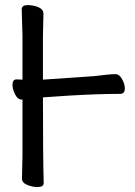

<svg xmlns="http://www.w3.org/2000/svg" viewBox="-20 -732 540 769"><path d="M127 17Q110 17 89 8.5Q68 0 68 -17L70 -106V-331Q75 -333 68 -333Q51 -333 40.5 -354Q30 -375 30 -392Q30 -414 46 -414L70 -413V-589L67 -695Q67 -711 89 -711.5Q111 -712 132 -704Q154 -695 154 -677L152 -588V-413L356 -427Q419 -435 443 -435Q458 -435 469 -415Q480 -395 480 -378Q480 -356 461 -356Q372 -356 255 -349L152 -342Q152 -105 155 1Q155 17 131 17Z"/></svg>

Font: LXGW WenKai Mono TC
Style: Bold
Weight: 700
Designer: LXGW / Fontworks Inc.
Foundry: LXGW / Fontworks Inc.
Version: Version 1.330